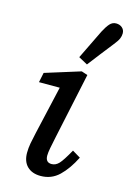

<svg xmlns="http://www.w3.org/2000/svg" viewBox="-121 -840 616 911"><g transform="rotate(15 187.5 -384.0)"><path d="M83 -78Q83 -101 87.5 -125.5Q92 -150 99 -180L153 -416H51L61 -464L234 -518L264 -508L195 -184Q188 -151 183.5 -127.5Q179 -104 179 -90Q179 -56 209 -56Q229 -56 245 -73Q261 -90 291 -144L331 -120Q301 -60 263.5 -24Q226 12 173 12Q131 12 107 -11.5Q83 -35 83 -78ZM205 -580Q222 -616 240 -652Q258 -688 275 -724Q289 -751 302 -765.5Q315 -780 333 -780Q351 -780 363 -769.5Q375 -759 375 -742Q375 -729 369.5 -716Q364 -703 347 -682Q322 -651 298 -619.5Q274 -588 249 -556Z"/></g></svg>

Font: Source Serif 4 Caption
Style: Italic
Weight: 400
Italic angle: -12°
Designer: Frank Grießhammer
Foundry: Adobe Systems Incorporated
Version: Version 4.004;hotconv 1.0.117;makeotfexe 2.5.65602